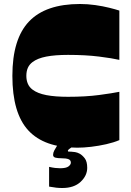

<svg xmlns="http://www.w3.org/2000/svg" viewBox="-20 -730 654 962"><path d="M578 -28Q550 -16 512.5 -7.5Q475 1 437 5.5Q399 10 367 10Q202 10 122 -76.5Q42 -163 42 -350Q42 -535 125.5 -622.5Q209 -710 381 -710Q419 -710 457.5 -704.5Q496 -699 528 -691Q560 -683 578 -677V-430Q544 -438 476.5 -446.5Q409 -455 321 -455Q256 -455 212 -446.5Q168 -438 143 -419Q127 -407 119.5 -390Q112 -373 112 -350Q112 -328 119.5 -310.5Q127 -293 143 -281Q168 -262 212 -253.5Q256 -245 321 -245Q409 -245 476.5 -254Q544 -263 578 -270ZM226 205V106Q243 110 256.5 111.5Q270 113 281 113Q311 113 323 104Q335 95 335 85Q335 72 323 67.5Q311 63 289 63Q270 63 258 60Q246 57 246 46Q246 35 252 24Q258 13 266 0H350Q334 11 327 16.5Q320 22 320 25Q320 29 323 29.5Q326 30 337 30Q344 30 356 32Q368 34 379 40Q392 47 404.5 63Q417 79 417 111Q417 150 384 181Q351 212 292 212Q277 212 262.5 210.5Q248 209 226 205Z"/></svg>

Font: Ojuju ExtraBold
Style: Regular
Weight: 800
Designer: Chisaokwu Joboson, Mirko Velimirovic
Foundry: Udi Foundry
Version: Version 1.000